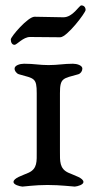

<svg xmlns="http://www.w3.org/2000/svg" viewBox="-20 -689 337 711"><path d="M34 -523C42 -523 66 -552 91 -552C116 -552 178 -551 203 -551C228 -551 297 -642 297 -652C297 -662 291 -669 281 -669C273 -669 250 -625 215 -625C190 -625 133 -627 108 -627C83 -627 20 -553 20 -543C20 -533 24 -523 34 -523ZM250 -453C216 -453 195 -448 160 -448C124 -448 108 -453 69 -453C54 -453 34 -447 34 -435C34 -426 41 -417 50 -414C107 -398 116 -401 116 -344V-129C116 -92 119 -64 85 -49C63 -39 30 -30 30 -15C30 -5 52 1 63 2C70 2 109 -4 156 -4C204 -4 250 2 257 2C268 1 289 -5 289 -15C289 -30 256 -39 234 -49C200 -64 202 -92 202 -129V-344C202 -401 213 -398 270 -414C279 -417 285 -426 285 -435C285 -447 265 -453 250 -453Z"/></svg>

Font: EB Garamond SC 08
Style: Regular
Weight: 400
Version: Version 0.016